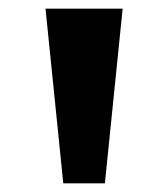

<svg xmlns="http://www.w3.org/2000/svg" viewBox="-20 -890 388 443"><path d="M263 -870 222 -467H126L85 -870Z"/></svg>

Font: Martel Heavy
Style: Regular
Weight: 900
Designer: Dan Reynolds
Foundry: Dan Reynolds
Version: Version 1.001; ttfautohint (v1.1) -l 5 -r 5 -G 72 -x 0 -D la